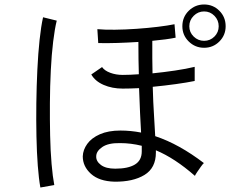

<svg xmlns="http://www.w3.org/2000/svg" viewBox="-20 -828 1040 856"><path d="M490 -18Q422 -20 385.5 -53Q349 -86 349 -131Q350 -160 369 -186.5Q388 -213 425.5 -229.5Q463 -246 517 -246Q563 -246 609 -237Q607 -276 604.5 -322.5Q602 -369 600 -435Q579 -434 560.5 -433.5Q542 -433 527 -433Q480 -433 442 -449.5Q404 -466 387 -496L435 -529Q446 -513 471.5 -503.5Q497 -494 527 -494Q559 -494 599 -497Q598 -528 597.5 -564Q597 -600 597 -641Q550 -638 503 -636.5Q456 -635 418 -636L414 -698Q446 -695 492 -695.5Q538 -696 588.5 -699.5Q639 -703 684 -708.5Q729 -714 758 -720L763 -660Q724 -652 659 -646Q659 -606 659 -569.5Q659 -533 660 -501Q710 -506 760.5 -513.5Q811 -521 848 -530V-467Q814 -460 763.5 -453Q713 -446 661 -441Q663 -368 666.5 -316.5Q670 -265 672 -221Q726 -203 780 -173Q834 -143 889 -101Q885 -98 876 -85.5Q867 -73 859 -61Q851 -49 849 -44Q759 -123 675 -158V-148Q675 -79 624 -48Q573 -17 490 -18ZM160 8Q153 -30 148.5 -89Q144 -148 142.5 -220Q141 -292 142 -368Q143 -444 146.5 -517Q150 -590 156.5 -650.5Q163 -711 172 -751L233 -736Q224 -700 217 -642.5Q210 -585 206.5 -514.5Q203 -444 202.5 -369.5Q202 -295 203.5 -224.5Q205 -154 210 -96.5Q215 -39 222 -3ZM890 -615Q850 -615 821.5 -643Q793 -671 793 -711Q793 -752 821.5 -780Q850 -808 890 -808Q930 -808 958 -780Q986 -752 986 -711Q986 -671 958 -643Q930 -615 890 -615ZM494 -76Q551 -76 581.5 -94.5Q612 -113 612 -153V-178Q564 -190 515 -190Q463 -191 436 -172.5Q409 -154 409 -131Q408 -109 430 -92.5Q452 -76 494 -76ZM890 -646Q917 -646 936 -665Q955 -684 955 -711Q955 -738 936 -757.5Q917 -777 890 -777Q863 -777 843.5 -757.5Q824 -738 824 -711Q824 -684 843.5 -665Q863 -646 890 -646Z"/></svg>

Font: Zen Kaku Gothic New
Style: Regular
Weight: 400
Designer: Yoshimichi Ohira
Foundry: Positype
Version: Version 1.001